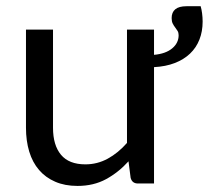

<svg xmlns="http://www.w3.org/2000/svg" viewBox="-20 -604 687 632"><path d="M640.5 -583.5Q643.5 -573.5 645.2 -560.2Q647 -547 647 -533Q647 -500.5 636.5 -473.8Q626 -447 605.5 -427.5Q585 -408 555.2 -396.5Q525.5 -385 487 -383V0H434Q415 0 410 -18.5L403 -73Q370 -36.5 329 -14.2Q288 8 235 8Q193.5 8 161.8 -5.8Q130 -19.5 108.5 -44.5Q87 -69.5 76.2 -105Q65.5 -140.5 65.5 -183.5V-506.5H154.5V-183.5Q154.5 -126 180.8 -94.5Q207 -63 261 -63Q300.5 -63 334.8 -81.8Q369 -100.5 398 -133.5V-506.5H487V-423.5Q525.5 -427 546.8 -444.8Q568 -462.5 568 -488Q568 -496.5 564.5 -502.2Q561 -508 556.5 -513.8Q552 -519.5 548.5 -526.5Q545 -533.5 545 -544.5Q545 -563.5 557 -573.5Q569 -583.5 594 -583.5Z"/></svg>

Font: Lato
Style: Regular
Weight: 400
Designer: Lukasz Dziedzic with Adam Twardoch and Botio Nikoltchev
Foundry: tyPoland Lukasz Dziedzic
Version: Version 2.015; 2015-08-06; http://www.latofonts.com/